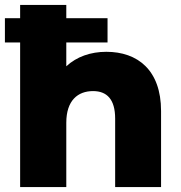

<svg xmlns="http://www.w3.org/2000/svg" viewBox="-20 -762 736 782"><path d="M418 -688H250V-742H62V-688H0V-589H62V0H250V-262C250 -353 297 -391 359 -391C415 -391 449 -358 449 -279V0H636V-310C636 -477 540 -551 413 -551C349 -551 292 -531 250 -492V-589H418Z"/></svg>

Font: Montserrat-Alt1 ExtBd
Style: Regular
Weight: 800
Designer: Differentunic
Foundry: Differentunic
Version: Version 7.222